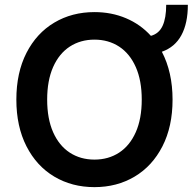

<svg xmlns="http://www.w3.org/2000/svg" viewBox="-20 -767 809 797"><path d="M651.9 -552.2Q696.3 -467.3 696.3 -353.5Q696.3 -241.7 654.3 -159.7Q612.3 -77.6 538.8 -33.9Q465.3 9.8 372.1 9.8Q278.8 9.8 205.3 -33.9Q131.8 -77.6 89.8 -159.9Q47.9 -242.2 47.9 -353.5Q47.9 -465.3 89.8 -547.4Q131.8 -629.4 205.3 -673.1Q278.8 -716.8 372.1 -716.8Q442.9 -716.8 502.9 -691.4Q563 -666 606.4 -618.2Q640.1 -627.4 655 -659.9Q669.9 -692.4 669.9 -747.1H759.8Q759.8 -670.4 732.9 -620.8Q706.1 -571.3 651.9 -552.2ZM372.1 -602.5Q314 -602.5 269.5 -573.5Q225.1 -544.4 200.4 -488.5Q175.8 -432.6 175.8 -353.5Q175.8 -274.4 200.4 -218.5Q225.1 -162.6 269.5 -133.5Q314 -104.5 372.1 -104.5Q430.2 -104.5 474.6 -133.5Q519 -162.6 543.7 -218.5Q568.4 -274.4 568.4 -353.5Q568.4 -432.6 543.7 -488.5Q519 -544.4 474.6 -573.5Q430.2 -602.5 372.1 -602.5Z"/></svg>

Font: Pretendard SemiBold
Style: Regular
Weight: 600
Designer: Base glyphs from Inter by Rasmus Andersson; Hangeul glyphs from Noto Sans CJK(Source Han Sans) by Jang Soo-young and Kan
Foundry: Kil Hyung-jin
Version: Version 1.309